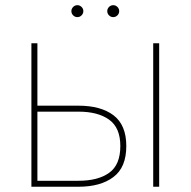

<svg xmlns="http://www.w3.org/2000/svg" viewBox="-20 -710 725 730"><path d="M99.4 0ZM278.4 0H99.4V-545.5H122.2V-308.2H278.4Q363.3 -308.2 411.6 -271.7Q460.2 -234.7 460.2 -154.8Q460.2 -73.5 411.2 -36.9Q362.6 0 278.4 0ZM278.4 -22.7Q353 -22.7 394.9 -52.9Q437.5 -83.1 437.5 -154.8Q437.5 -224.4 394.9 -255Q352.6 -285.5 278.4 -285.5H122.2V-22.7ZM585.2 0H562.5V-545.5H585.2ZM274.1 -644.9Q264.9 -644.9 258.2 -651.6Q251.4 -658.4 251.4 -667.6Q251.4 -676.8 258.2 -683.6Q264.9 -690.3 274.1 -690.3Q283.4 -690.3 290.1 -683.6Q296.9 -676.8 296.9 -667.6Q296.9 -658.4 290.1 -651.6Q283.4 -644.9 274.1 -644.9ZM410.5 -644.9Q401.3 -644.9 394.5 -651.6Q387.8 -658.4 387.8 -667.6Q387.8 -676.8 394.5 -683.6Q401.3 -690.3 410.5 -690.3Q419.7 -690.3 426.5 -683.6Q433.2 -676.8 433.2 -667.6Q433.2 -658.4 426.5 -651.6Q419.7 -644.9 410.5 -644.9Z"/></svg>

Font: Linik Sans Thin
Style: Regular
Weight: 100
Designer: Fonts by Rasmus Andersson / Changes by Cristiano Sobral with parts from Marc Monis
Foundry: rsms
Version: Version 3.020; ttfautohint (v1.6)